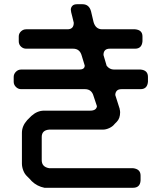

<svg xmlns="http://www.w3.org/2000/svg" viewBox="-20 -787 768 911"><path d="M191 104H611Q645 104 647 69V46Q647 15 611 11H213Q178 5 178 -27V-137Q178 -169 213 -172H468Q483 -172 499 -179.5Q515 -187 524 -199L534 -209Q550 -225 550 -255L549 -264Q548 -265 548 -270L527 -336Q527 -348 534 -356Q541 -364 557 -364H647Q679 -364 682 -399V-422Q682 -454 647 -457H521Q500 -457 486 -475L471 -526Q471 -556 501 -556H621Q653 -556 656 -591V-614Q656 -645 621 -648H465Q434 -648 424 -682L412 -733Q403 -767 371 -767H346Q330 -767 323 -759Q316 -751 316 -741Q316 -733 323 -708Q330 -681 330 -679Q330 -648 300 -648H104Q90 -648 79.5 -638Q69 -628 69 -614V-591Q69 -576 79.5 -566Q90 -556 104 -556H327Q359 -556 368 -522Q382 -478 382 -476Q382 -457 356 -457H80Q66 -457 55.5 -446.5Q45 -436 45 -422V-399Q45 -385 55.5 -374.5Q66 -364 80 -364H383Q415 -364 424 -331L440 -283Q437 -262 408 -262H189Q157 -262 129 -237L109 -217Q84 -189 84 -157V-11Q84 5 90.5 22Q97 39 109 50Q114 55 120 61Q126 67 131 73Q156 97 191 104Z"/></svg>

Font: WDXL Lubrifont TC
Style: Regular
Weight: 400
Designer: [WDXL Lubrifont] Copyright 2020-2022 (c) NightFurySL2001, Skr-ZERO; [ZCOOL QingKe HuangYou] Copyright 2018-2022 (c) The 
Version: Version 2.001;hotconv 1.1.1;makeotfexe 2.6.0